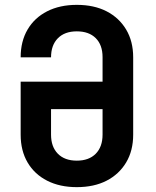

<svg xmlns="http://www.w3.org/2000/svg" viewBox="-20 -760 640 790"><path d="M296 10Q226 10 174 -16.5Q122 -43 93.5 -91.5Q65 -140 65 -206V-424H402V-525Q402 -575 374 -603Q346 -631 296 -631Q246 -631 218 -602.5Q190 -574 190 -524H65Q65 -590 93.5 -638.5Q122 -687 174 -713.5Q226 -740 296 -740Q367 -740 418.5 -713.5Q470 -687 499 -638.5Q528 -590 528 -524V-206Q528 -140 499 -91.5Q470 -43 418.5 -16.5Q367 10 296 10ZM296 -99Q346 -99 374 -127.5Q402 -156 402 -206V-311H190V-206Q190 -156 218 -127.5Q246 -99 296 -99Z"/></svg>

Font: NKDuy Mono
Style: Bold
Weight: 700
Monospace: yes
Designer: NKDuy
Foundry: NKDuy
Version: Version 2.251; ttfautohint (v1.8.4.7-5d5b)